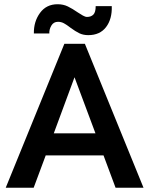

<svg xmlns="http://www.w3.org/2000/svg" viewBox="-20 -887 705 907"><path d="M284 -680H381L658 0H526L469 -153H196L139 0H7ZM431 -257 332 -522 234 -257ZM313 -756Q295 -770 282 -777Q269 -784 254 -784Q233 -784 222.5 -766Q212 -748 213 -729H140Q139 -785 169 -826Q199 -867 252 -867Q279 -867 300.5 -856.5Q322 -846 348 -828Q360 -820 371.5 -813.5Q383 -807 391 -807Q410 -807 421 -818Q432 -829 432 -858H508Q510 -797 481 -759Q452 -721 397 -721Q373 -721 354.5 -730Q336 -739 313 -756Z"/></svg>

Font: Teachers SemiBold
Style: Regular
Weight: 600
Designer: Alfredo Marco Pradil & Chank Diesel
Version: Version 0.009